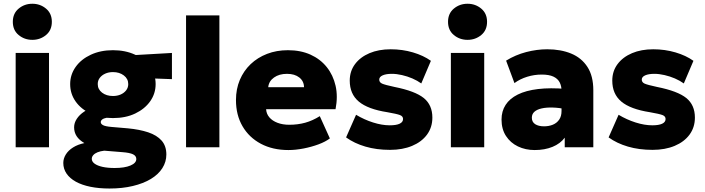

<svg xmlns="http://www.w3.org/2000/svg" viewBox="-20 -804 3848 1048"><path d="M65.5 0V-515H247.5V0ZM156.5 -586.5Q113.5 -586.5 81.8 -612.8Q50 -639 50 -685Q50 -730.5 81.8 -757Q113.5 -783.5 156.5 -783.5Q199.5 -783.5 231.2 -757Q263 -730.5 263 -685Q263 -639 231.2 -612.8Q199.5 -586.5 156.5 -586.5Z M577.5 225Q520 225 473.5 215.5Q427 206 394 187.8Q361 169.5 343.2 143.5Q325.5 117.5 325.5 85.5Q325.5 61.5 339.2 39.2Q353 17 378.8 0.8Q404.5 -15.5 440.5 -23Q411.5 -40 398 -61.2Q384.5 -82.5 384.5 -109Q384.5 -133 399 -155.2Q413.5 -177.5 439.5 -194.8Q465.5 -212 500 -222Q534.5 -232 574.5 -230.5L606 -164Q578.5 -164.5 562 -161.2Q545.5 -158 537.8 -151.8Q530 -145.5 530 -137.5Q530 -127.5 542.5 -120.8Q555 -114 590 -111L678 -103.5Q741.5 -97.5 788.8 -81.8Q836 -66 862 -36.8Q888 -7.5 888 39.5Q888 79.5 866.2 113.8Q844.5 148 803.5 172.8Q762.5 197.5 705.2 211.2Q648 225 577.5 225ZM605.5 113Q660 113 692 99.5Q724 86 724 64Q724 47 706 38.2Q688 29.5 648 26.5L549 18.5Q527.5 21 512.2 27.2Q497 33.5 489 42.8Q481 52 481 63Q481 78 496.2 89.2Q511.5 100.5 539.5 106.8Q567.5 113 605.5 113ZM596.5 -159.5Q527 -159.5 474.5 -184Q422 -208.5 392.5 -250.5Q363 -292.5 363 -345Q363 -396.5 392.8 -438.5Q422.5 -480.5 475.5 -505.2Q528.5 -530 596.5 -530Q664.5 -530 717.2 -505.5Q770 -481 799.8 -439.2Q829.5 -397.5 829.5 -345Q829.5 -293.5 800 -251.5Q770.5 -209.5 718.2 -184.5Q666 -159.5 596.5 -159.5ZM596.5 -280Q620 -280 638.8 -288.2Q657.5 -296.5 668.8 -311.2Q680 -326 680 -345Q680 -374 656 -392.2Q632 -410.5 596.5 -410.5Q573 -410.5 554.2 -402Q535.5 -393.5 524.5 -379Q513.5 -364.5 513.5 -345Q513.5 -316.5 537.2 -298.2Q561 -280 596.5 -280ZM673 -381 604 -497 918.5 -515V-372Z M995.5 0V-720H1177.5V0Z M1554.5 15Q1468.5 15 1404 -19.2Q1339.5 -53.5 1303.8 -114.8Q1268 -176 1268 -258Q1268 -318 1289 -367.8Q1310 -417.5 1348 -453.8Q1386 -490 1437.8 -510Q1489.5 -530 1551.5 -530Q1621 -530 1674.8 -505.8Q1728.5 -481.5 1763.5 -437.8Q1798.5 -394 1811.8 -335.5Q1825 -277 1811.5 -208H1432.5Q1434 -182.5 1450.2 -163.5Q1466.5 -144.5 1494.5 -133.8Q1522.5 -123 1559 -123Q1605.5 -123 1646 -134.2Q1686.5 -145.5 1725.5 -170L1780.5 -48.5Q1757 -30.5 1718.8 -16.2Q1680.5 -2 1637 6.5Q1593.5 15 1554.5 15ZM1444 -328H1639.5Q1639 -361 1613.8 -381Q1588.5 -401 1546.5 -401Q1504 -401 1475.8 -381Q1447.5 -361 1444 -328Z M2109 14Q2035 14 1974.5 -3.8Q1914 -21.5 1869 -54L1923.5 -177.5Q1967.5 -151 2016.2 -135.5Q2065 -120 2107.5 -120Q2143 -120 2161.5 -128.8Q2180 -137.5 2180 -154.5Q2180 -169.5 2163 -176Q2146 -182.5 2094.5 -191.5Q1988 -208 1938.5 -249.5Q1889 -291 1889 -364Q1889 -415.5 1917.8 -454Q1946.5 -492.5 1996.8 -513.8Q2047 -535 2112.5 -535Q2176.5 -535 2234 -518Q2291.5 -501 2332 -472L2279.5 -348.5Q2258 -364 2230.8 -375.8Q2203.5 -387.5 2174.2 -394.2Q2145 -401 2118.5 -401Q2087.5 -401 2068.8 -392.8Q2050 -384.5 2050 -369.5Q2050 -354.5 2065.8 -347.5Q2081.5 -340.5 2133 -329.5Q2246 -307 2293 -269Q2340 -231 2340 -162Q2340 -109 2310.8 -69.2Q2281.5 -29.5 2229.5 -7.8Q2177.5 14 2109 14Z M2441 0V-515H2623V0ZM2532 -586.5Q2489 -586.5 2457.2 -612.8Q2425.5 -639 2425.5 -685Q2425.5 -730.5 2457.2 -757Q2489 -783.5 2532 -783.5Q2575 -783.5 2606.8 -757Q2638.5 -730.5 2638.5 -685Q2638.5 -639 2606.8 -612.8Q2575 -586.5 2532 -586.5Z M2898.5 15Q2848 15 2807 -4.8Q2766 -24.5 2741.8 -61.8Q2717.5 -99 2717.5 -151.5Q2717.5 -197 2739.8 -231.5Q2762 -266 2806.2 -288Q2850.5 -310 2916.8 -318Q2983 -326 3071 -318.5L3072 -208Q3031 -216 2996.5 -217Q2962 -218 2936.5 -212.2Q2911 -206.5 2897 -194Q2883 -181.5 2883 -161.5Q2883 -138 2901.2 -126.2Q2919.5 -114.5 2949.5 -114.5Q2976.5 -114.5 2998 -123.5Q3019.5 -132.5 3032.2 -151Q3045 -169.5 3045 -198V-309Q3045 -334.5 3034.8 -354.5Q3024.5 -374.5 3000.8 -385.8Q2977 -397 2936.5 -397Q2896.5 -397 2857.5 -385Q2818.5 -373 2788 -350.5L2742.5 -473Q2793.5 -504.5 2852 -519.8Q2910.5 -535 2967 -535Q3040.5 -535 3097.2 -511.8Q3154 -488.5 3186.2 -439Q3218.5 -389.5 3218.5 -311.5V0H3062.5V-52.5Q3038.5 -20 2996 -2.5Q2953.5 15 2898.5 15Z M3542 14Q3468 14 3407.5 -3.8Q3347 -21.5 3302 -54L3356.5 -177.5Q3400.5 -151 3449.2 -135.5Q3498 -120 3540.5 -120Q3576 -120 3594.5 -128.8Q3613 -137.5 3613 -154.5Q3613 -169.5 3596 -176Q3579 -182.5 3527.5 -191.5Q3421 -208 3371.5 -249.5Q3322 -291 3322 -364Q3322 -415.5 3350.8 -454Q3379.5 -492.5 3429.8 -513.8Q3480 -535 3545.5 -535Q3609.5 -535 3667 -518Q3724.5 -501 3765 -472L3712.5 -348.5Q3691 -364 3663.8 -375.8Q3636.5 -387.5 3607.2 -394.2Q3578 -401 3551.5 -401Q3520.5 -401 3501.8 -392.8Q3483 -384.5 3483 -369.5Q3483 -354.5 3498.8 -347.5Q3514.5 -340.5 3566 -329.5Q3679 -307 3726 -269Q3773 -231 3773 -162Q3773 -109 3743.8 -69.2Q3714.5 -29.5 3662.5 -7.8Q3610.5 14 3542 14Z"/></svg>

Font: Geologica Thin Roman ExtraBold
Style: Regular
Weight: 800
Version: Version 1.010;gftools[0.9.28]